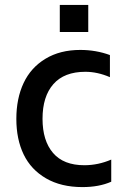

<svg xmlns="http://www.w3.org/2000/svg" viewBox="-20 -757 521 786"><path d="M224.8 -736.9H341.3V-626.1H224.8ZM317.5 8.9Q230.1 8.9 168.5 -26.8Q106.9 -62.5 76.9 -124.6Q46.9 -186.8 46.9 -270.2Q46.9 -354 76.7 -417.3Q106.5 -480.5 166.2 -516.5Q225.9 -552.6 308.6 -552.6Q372.9 -552.6 430 -531.6V-441.1Q378.9 -463.1 329.5 -463.1Q242.9 -463.1 198.5 -412.6Q154.1 -362.2 154.1 -270.6Q154.1 -181.1 197.1 -130.9Q240.1 -80.6 325.3 -80.6Q381.7 -80.6 435.4 -103.7V-13.1Q385.7 8.9 317.5 8.9Z"/></svg>

Font: TID UI Medium
Style: Regular
Weight: 500
Designer: The TID Project Authors
Foundry: Bakken & Bæck
Version: Version 1.001;hotconv 1.0.109;makeotfexe 2.5.65596